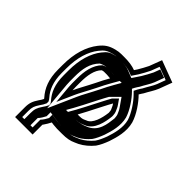

<svg xmlns="http://www.w3.org/2000/svg" viewBox="-201 -716 955 955"><g transform="rotate(45 276.5 -238.5)"><path d="M241 -475H219C207 -475 194.7 -473.3 182 -470C147 -461.2 127.5 -448.1 106 -421C69.8 -375.1 50 -311.3 50 -231V-199C50 -130.5 69.2 -85.7 101 -50C102.3 -48.7 103.3 -47.3 104 -46V-45C100.7 -37.7 96 -30 90 -22C72.9 3.6 66 20.8 66 52V120H189V51C190.3 49.7 191.3 48.3 192 47C200.7 34.3 207.7 22.7 213 12C213.7 11.3 214 10.7 214 10L228 12C236.7 12.7 245.7 13.3 255 14H289C323.3 14 343.4 10 365 0L383 -8C409.3 -21.2 433 -42 451 -64C463.5 -81.5 473.7 -104.8 482 -127C495.3 -167 511.1 -220.3 497 -273C484.1 -316.8 449.4 -365.6 421 -394C424.8 -401.6 430.4 -408.3 435 -416C446.6 -439.1 463.4 -462.1 473 -487L498 -554L383 -597L358 -531C349.7 -514.4 338.3 -492.8 329 -478L319 -463C297.2 -471.7 269.6 -475 241 -475ZM277 -109C294.1 -139 307 -166.7 323 -197L339 -228C346.5 -244.2 354.5 -256.1 362 -271L363 -272C367.7 -265.3 370.7 -260 372 -256C376.7 -246.6 380 -240.8 380 -229C380.7 -227 380.7 -224.3 380 -221C375.4 -183.9 361.3 -129.8 329 -119C315 -113 311.1 -109 289 -109ZM264 -350C252 -329 239.5 -305.5 229 -283L213 -252C199.7 -225.4 186.3 -203.7 174 -176C173.3 -183.3 173 -191 173 -199V-231C173 -279.8 180.5 -323.5 206 -349C208.8 -350.4 215.4 -352 219 -352H240C248.5 -352 256.6 -350 264 -350ZM164 40.6V95H91V52C91 25.4 95.4 15.2 110.4 -7.6C119 -19.2 123.6 -27.7 129 -39.6V-51.9C125.2 -59.5 123.9 -62 117.6 -69C93.3 -96.6 75 -136.5 75 -199V-231C75 -307.3 93.8 -365.2 125.6 -405.5C144.6 -429.5 157 -438 188.2 -445.8C199.3 -448.7 209.2 -450 219 -450H241C267.8 -450 292.5 -446.7 309.7 -439.8L328.5 -432.3L350 -464.4C360.8 -481.7 372 -503.2 380.9 -521L397.6 -564.9L465.8 -539.3L449.6 -495.9C441.9 -475.8 425.3 -452.2 413.1 -428.1C408.9 -421.4 403.9 -415.8 398.6 -405.2L390.6 -389.1L403.3 -376.3C429.2 -350.5 461.8 -303.1 472.9 -266.2C484.6 -221.3 471.3 -174.1 458.4 -135.3C450.2 -113.5 441.1 -93.5 431.1 -79.2C415.1 -59.8 393.3 -41.2 372.3 -30.6L354.7 -22.8C336.1 -14.2 321.6 -11 289 -11H255.9C247.2 -11.6 237.2 -12.4 230.7 -12.9L189 -18.8V4C182.9 15.6 174.3 30.4 164 40.6ZM233.9 -84 289 -84C313.8 -84 329.2 -91.8 338.1 -95.7C389.3 -114 400.4 -183.4 404.6 -216.6C405.8 -224 405.4 -228.7 404.9 -232.2C404.3 -247.4 398.4 -259.2 395 -265.8C391.6 -274.4 388.5 -279.1 383.5 -286.3L366.4 -310.7L341.5 -285.8C334.1 -271.1 325.4 -257.8 316.5 -239L300.8 -208.6C284.5 -177.8 271.7 -150.2 255.3 -121.4ZM264 -375C261 -375 252.3 -377 240 -377H219C207.8 -377 200.1 -374 191.2 -369.5C156.3 -334.6 148 -284.2 148 -231V-199C148 -190.3 148.4 -181.9 149.1 -173.7L157.8 -78L196.8 -165.8C208.3 -191.6 221.6 -213.2 235.3 -240.7L251.4 -272C262.1 -294.8 273.8 -316.7 285.7 -337.6L307.1 -375ZM174 6.2V-21.4L234.9 -12.7C242.2 -12.1 248 -11.7 257.3 -11H289C318.2 -11 325.7 -12.9 341.5 -20.2L358.8 -27.9C377.6 -37.5 398.2 -54.6 414.9 -74.8C425 -89.2 434.7 -110.6 442.9 -132.4C455.9 -171.4 470.1 -221 457.6 -268.7C446 -307.6 412.6 -355.2 387.1 -380.8L377.3 -390.5L382.8 -401.5C387.8 -411.4 393.1 -417.6 397.2 -424.2C409.7 -448.9 425.8 -471.4 434.1 -492.8L452.4 -541.9L409.3 -558L396.6 -524.4C387.8 -506.9 376.6 -485.4 366.1 -468.6L337.6 -425.9L297.4 -441.9C284.7 -447 265.1 -450 241 -450H219C212.8 -450 206.4 -449.3 197.2 -446.9C171.7 -440.5 161.3 -434.5 141.9 -409.9C109.6 -369.1 90 -308.9 90 -231V-199C90 -133.7 108.1 -93.6 135.4 -62.8C138.3 -59.7 141.7 -54.4 144 -49.8V-41.5C139.2 -31 134.4 -22.4 126.6 -11.9C111.3 11.2 106 23.5 106 52V95H149V43.8C159.6 33.3 168 17.8 174 6.2ZM220.2 -84 239.3 -117.4C255.9 -146.4 268.7 -174.1 285 -204.8L300.7 -235.3C309.3 -253.8 317.9 -266.6 325.4 -281.5L369.3 -325.4L399.6 -282C404.6 -274.9 408.2 -269.2 410.7 -262.5C414.3 -255.2 419.4 -245.7 420 -231.3C420.8 -225.8 420.8 -223.9 419.8 -218.4C415.6 -185.2 411.2 -120.2 350.3 -97.8C343.8 -94.9 320.1 -84 289 -84ZM264.6 -375H320.8L301.7 -341.6C289.7 -320.7 277.8 -298.4 267.2 -275.7L251.1 -244.4C237.5 -217.2 224.2 -195.6 212.5 -169.3L147.8 -23.6L134.1 -174.6C133.4 -182.4 133 -190.6 133 -199V-231C133 -284.5 140.7 -330.8 175.7 -365.9C189.4 -372.7 198.2 -377 219 -377H240C253.9 -377 262.2 -375.2 264.6 -375Z"/></g></svg>

Font: Tape
Style: Regular
Weight: 500
Foundry: Cannot Into Space Fonts
Version: Version 0.97